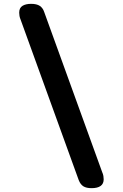

<svg xmlns="http://www.w3.org/2000/svg" viewBox="-20 -850 640 1000"><path d="M512 46Q517 57 518.5 66.5Q520 76 520 84Q520 107 504 118.5Q488 130 457 130Q430 130 414.5 120.5Q399 111 390 88L88 -746Q83 -758 81.5 -767Q80 -776 80 -784Q80 -809 97 -819.5Q114 -830 142 -830Q171 -830 187 -819.5Q203 -809 210 -788Z"/></svg>

Font: Maple Mono
Style: Bold
Weight: 700
Monospace: yes
Designer: subframe7536
Version: Version 7.200